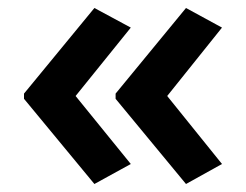

<svg xmlns="http://www.w3.org/2000/svg" viewBox="-20 -510 615 480"><path d="M40 -276V-263L216 -50L307 -100L169 -270L307 -441L216 -490ZM269 -276V-263L445 -50L535 -100L398 -270L535 -441L445 -490Z"/></svg>

Font: Noto Sans Bamum SemiBold
Style: Regular
Weight: 600
Designer: Monotype Design Team
Foundry: Monotype Imaging Inc.
Version: Version 2.002